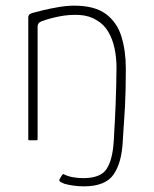

<svg xmlns="http://www.w3.org/2000/svg" viewBox="-20 -496 545 679"><path d="M84 0Q82 0 81 -1Q80 -2 80 -4Q80 -112 80 -219.5Q80 -327 80 -435Q80 -439 82.5 -443Q85 -447 94 -450Q108 -454 133 -460Q158 -466 187.5 -471Q217 -476 242 -476Q315 -476 354.5 -446.5Q394 -417 409.5 -366.5Q425 -316 425 -253Q425 -176 422 -119.5Q419 -63 414 -7Q413 -4 412.5 -2Q412 0 407 0Q403 0 398.5 0Q394 0 389 0Q385 0 383.5 -1.5Q382 -3 383 -7Q383 -13 384 -30.5Q385 -48 386.5 -73.5Q388 -99 389 -129.5Q390 -160 391 -193Q392 -226 392 -257Q392 -293 385 -325.5Q378 -358 363 -383.5Q348 -409 323 -424Q296 -441 261.5 -443Q227 -445 192.5 -438.5Q158 -432 131 -422Q126 -421 119.5 -416.5Q113 -412 113 -401Q113 -302 113 -202.5Q113 -103 113 -4Q113 -2 112 -1Q111 0 109 0Q103 0 96.5 0Q90 0 84 0ZM420 -90 414 6Q410 81 381 122Q352 163 276 163Q259 163 240.5 160.5Q222 158 208 154Q205 153 196 148.5Q187 144 191 137L199 124Q201 121 202.5 120Q204 119 207 121Q221 128 239.5 131Q258 134 274 134Q336 134 357 101.5Q378 69 382 6L389 -90Z"/></svg>

Font: Glory Thin Thin
Style: Regular
Weight: 250
Version: Version 1.011